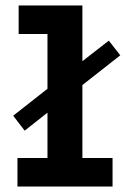

<svg xmlns="http://www.w3.org/2000/svg" viewBox="-20 -683 460 703"><path d="M43.9 0V-104.5H153.8V-270.5L70.3 -204.6L28.3 -259.3L153.8 -357.9V-558.6H48.3V-663.1H281.7V-459L378.4 -534.2L420.4 -480.5L281.7 -371.6V-104.5H392.1V0Z"/></svg>

Font: Anaheim
Style: Bold
Weight: 700
Version: Version 2.001